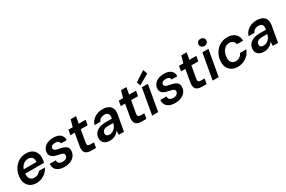

<svg xmlns="http://www.w3.org/2000/svg" viewBox="128 -2032 4935 3317"><g transform="rotate(-30 2595.0 -373.5)"><path d="M256 12Q186 12 137 -18.5Q88 -49 64.5 -104Q41 -159 49 -232Q55 -295 79.5 -348Q104 -401 144 -441Q184 -481 236.5 -502.5Q289 -524 350 -524Q422 -524 469.5 -494Q517 -464 538 -412Q559 -360 552 -295Q551 -279 548 -261.5Q545 -244 540 -227H133L147 -305H435Q440 -344 428.5 -371Q417 -398 392.5 -412.5Q368 -427 334 -427Q297 -427 263.5 -409.5Q230 -392 206 -357.5Q182 -323 172 -271L167 -242Q159 -195 169.5 -160Q180 -125 206.5 -106Q233 -87 273 -87Q316 -87 345 -104Q374 -121 393 -150H514Q492 -104 454 -67.5Q416 -31 365.5 -9.5Q315 12 256 12Z M816 12Q744 12 698 -10.5Q652 -33 632 -72.5Q612 -112 616 -163H737Q736 -140 745 -121.5Q754 -103 775.5 -92Q797 -81 831 -81Q861 -81 882 -90Q903 -99 915.5 -114Q928 -129 930 -150Q932 -172 921.5 -185Q911 -198 889 -206Q867 -214 835 -219Q797 -226 765 -236.5Q733 -247 710 -264Q687 -281 676 -306Q665 -331 669 -366Q673 -412 702.5 -448Q732 -484 781 -504Q830 -524 894 -524Q984 -524 1031.5 -483.5Q1079 -443 1076 -371H961Q961 -399 939 -415Q917 -431 878 -431Q838 -431 814 -415Q790 -399 788 -374Q786 -358 795.5 -345Q805 -332 827 -323Q849 -314 885 -308Q927 -301 960 -290Q993 -279 1015 -263Q1037 -247 1047 -222Q1057 -197 1052 -160Q1047 -107 1015.5 -68Q984 -29 932.5 -8.5Q881 12 816 12Z M1356 0Q1302 0 1267 -17Q1232 -34 1219 -71.5Q1206 -109 1217 -170L1259 -412H1173L1191 -512H1277L1315 -649H1422L1397 -512H1535L1517 -412H1379L1337 -169Q1330 -131 1344 -116.5Q1358 -102 1396 -102H1464L1446 0Z M1725 12Q1666 12 1630 -8Q1594 -28 1579 -62Q1564 -96 1568 -136Q1573 -187 1603.5 -224Q1634 -261 1687 -281.5Q1740 -302 1812 -302H1937Q1945 -344 1939.5 -371.5Q1934 -399 1913.5 -412.5Q1893 -426 1855 -426Q1815 -426 1784 -408Q1753 -390 1740 -354H1622Q1637 -407 1673.5 -445Q1710 -483 1761.5 -503.5Q1813 -524 1872 -524Q1943 -524 1989 -500Q2035 -476 2053.5 -430.5Q2072 -385 2061 -321L2004 0H1900L1903 -80Q1889 -61 1871 -44Q1853 -27 1830.5 -14.5Q1808 -2 1781.5 5Q1755 12 1725 12ZM1767 -83Q1795 -83 1820 -94Q1845 -105 1865.5 -124Q1886 -143 1899.5 -168Q1913 -193 1919 -221L1920 -225H1811Q1776 -225 1751 -215.5Q1726 -206 1712.5 -188.5Q1699 -171 1697 -148Q1694 -117 1713 -100Q1732 -83 1767 -83Z M2361 0Q2307 0 2272 -17Q2237 -34 2224 -71.5Q2211 -109 2222 -170L2264 -412H2178L2196 -512H2282L2320 -649H2427L2402 -512H2540L2522 -412H2384L2342 -169Q2335 -131 2349 -116.5Q2363 -102 2401 -102H2469L2451 0Z M2566 0 2656 -512H2776L2686 0ZM2649 -554 2625 -629 2825 -759 2856 -671Z M3023 12Q2951 12 2905 -10.5Q2859 -33 2839 -72.5Q2819 -112 2823 -163H2944Q2943 -140 2952 -121.5Q2961 -103 2982.5 -92Q3004 -81 3038 -81Q3068 -81 3089 -90Q3110 -99 3122.5 -114Q3135 -129 3137 -150Q3139 -172 3128.5 -185Q3118 -198 3096 -206Q3074 -214 3042 -219Q3004 -226 2972 -236.5Q2940 -247 2917 -264Q2894 -281 2883 -306Q2872 -331 2876 -366Q2880 -412 2909.5 -448Q2939 -484 2988 -504Q3037 -524 3101 -524Q3191 -524 3238.5 -483.5Q3286 -443 3283 -371H3168Q3168 -399 3146 -415Q3124 -431 3085 -431Q3045 -431 3021 -415Q2997 -399 2995 -374Q2993 -358 3002.5 -345Q3012 -332 3034 -323Q3056 -314 3092 -308Q3134 -301 3167 -290Q3200 -279 3222 -263Q3244 -247 3254 -222Q3264 -197 3259 -160Q3254 -107 3222.5 -68Q3191 -29 3139.5 -8.5Q3088 12 3023 12Z M3563 0Q3509 0 3474 -17Q3439 -34 3426 -71.5Q3413 -109 3424 -170L3466 -412H3380L3398 -512H3484L3522 -649H3629L3604 -512H3742L3724 -412H3586L3544 -169Q3537 -131 3551 -116.5Q3565 -102 3603 -102H3671L3653 0Z M3773 0 3864 -512H3984L3893 0ZM3950 -589Q3916 -589 3895 -609.5Q3874 -630 3874 -660Q3874 -691 3895 -711Q3916 -731 3950 -731Q3983 -731 4004.5 -711Q4026 -691 4026 -660Q4026 -630 4004.5 -609.5Q3983 -589 3950 -589Z M4271 12Q4201 12 4150.5 -19Q4100 -50 4076 -105.5Q4052 -161 4060 -233Q4066 -296 4091.5 -349.5Q4117 -403 4158 -442.5Q4199 -482 4251.5 -503Q4304 -524 4365 -524Q4460 -524 4516 -473.5Q4572 -423 4574 -335H4448Q4446 -376 4418 -399Q4390 -422 4347 -422Q4304 -422 4269 -399.5Q4234 -377 4211.5 -336Q4189 -295 4183 -240Q4179 -205 4184.5 -177Q4190 -149 4204 -129.5Q4218 -110 4239.5 -100Q4261 -90 4288 -90Q4318 -90 4343.5 -100.5Q4369 -111 4389.5 -130.5Q4410 -150 4421 -178H4547Q4526 -121 4485 -78Q4444 -35 4389.5 -11.5Q4335 12 4271 12Z M4798 12Q4739 12 4703 -8Q4667 -28 4652 -62Q4637 -96 4641 -136Q4646 -187 4676.5 -224Q4707 -261 4760 -281.5Q4813 -302 4885 -302H5010Q5018 -344 5012.5 -371.5Q5007 -399 4986.5 -412.5Q4966 -426 4928 -426Q4888 -426 4857 -408Q4826 -390 4813 -354H4695Q4710 -407 4746.5 -445Q4783 -483 4834.5 -503.5Q4886 -524 4945 -524Q5016 -524 5062 -500Q5108 -476 5126.5 -430.5Q5145 -385 5134 -321L5077 0H4973L4976 -80Q4962 -61 4944 -44Q4926 -27 4903.5 -14.5Q4881 -2 4854.5 5Q4828 12 4798 12ZM4840 -83Q4868 -83 4893 -94Q4918 -105 4938.5 -124Q4959 -143 4972.5 -168Q4986 -193 4992 -221L4993 -225H4884Q4849 -225 4824 -215.5Q4799 -206 4785.5 -188.5Q4772 -171 4770 -148Q4767 -117 4786 -100Q4805 -83 4840 -83Z"/></g></svg>

Font: DM Sans 12pt SemiBold
Style: Italic
Weight: 600
Italic angle: -10°
Version: Version 4.004;gftools[0.9.30]